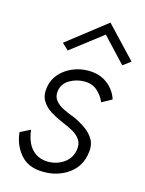

<svg xmlns="http://www.w3.org/2000/svg" viewBox="-109 -764 635 839"><g transform="rotate(15 209.0 -344.0)"><path d="M279 -641 136 -531 107 -558 285 -697 418 -556 383 -530ZM71 -155Q74 -125 85.5 -99Q97 -73 119.5 -56.5Q142 -40 177 -39Q218 -39 249.5 -61Q281 -83 287 -121Q292 -148 279.5 -167Q267 -186 244.5 -198.5Q222 -211 197 -221Q166 -234 139.5 -250.5Q113 -267 98.5 -291.5Q84 -316 90 -353Q96 -389 119.5 -415Q143 -441 176.5 -455Q210 -469 246 -469Q298 -469 333 -442.5Q368 -416 381 -375L336 -350Q324 -378 301 -398.5Q278 -419 242 -419Q207 -419 176.5 -401.5Q146 -384 140 -350Q136 -323 150.5 -305.5Q165 -288 189 -276.5Q213 -265 238 -256Q267 -243 292.5 -225Q318 -207 332 -182.5Q346 -158 341 -125Q333 -60 283.5 -25Q234 10 169 9Q102 9 66 -33Q30 -75 25 -132Z"/></g></svg>

Font: Jost* Light
Style: Italic
Weight: 300
Italic angle: -10°
Version: Version 3.7